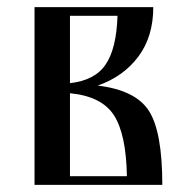

<svg xmlns="http://www.w3.org/2000/svg" viewBox="-20 -520 534 540"><path d="M436.5 0C436.5 -99.6 424 -168.9 398.9 -208C373.9 -247.1 325.8 -270.8 254.9 -279.3C303.1 -296.2 341.1 -323.4 369.1 -360.8C397.1 -398.3 411.1 -444.7 411.1 -500H77.1V0ZM176.8 -24.4V-257.8C236.7 -252 278 -231.1 300.8 -195.3C323.6 -159.5 335.6 -102.5 336.9 -24.4ZM176.8 -475.6H310.5C308.6 -414.4 297.5 -368.8 277.3 -338.9C257.2 -308.9 223.6 -291.3 176.8 -286.1Z"/></svg>

Font: TriodPostnaja
Style: Medium
Weight: 500
Version: 20110805; ttfautohint (v0.96) -l 8 -r 50 -G 200 -x 14 -w "G"